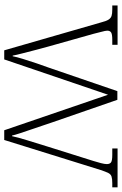

<svg xmlns="http://www.w3.org/2000/svg" viewBox="146 -722 576 908"><g transform="rotate(90 434.0 -268.0)"><path d="M86 -458Q80 -482 73 -493Q66 -504 55.5 -507.5Q45 -511 25 -511H6V-536H192V-511H168Q142 -511 133.5 -505.5Q125 -500 125 -487Q125 -479 131 -457.5Q137 -436 140 -422L200 -209Q207 -185 215.5 -151.5Q224 -118 232 -87.5Q240 -57 243 -40H246Q249 -57 258.5 -88Q268 -119 279.5 -153Q291 -187 300 -211L411 -535H452L559 -226Q565 -208 574 -181.5Q583 -155 592.5 -127Q602 -99 610 -75Q618 -51 621 -37H624Q629 -62 643 -107.5Q657 -153 675 -211L741 -421Q747 -440 751.5 -457.5Q756 -475 756 -485Q756 -499 748 -505Q740 -511 712 -511H682V-536H866V-511H846Q826 -511 815 -507.5Q804 -504 798 -492Q792 -480 784 -456L642 0H596L428 -491L261 0H218Z"/></g></svg>

Font: Noto Serif Armenian ExtraLight
Style: Regular
Weight: 250
Version: Version 2.007